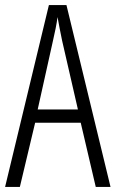

<svg xmlns="http://www.w3.org/2000/svg" viewBox="-20 -734 454 754"><path d="M356 0H414L241 -714H172L0 0H58L118 -252H297ZM286 -304H128L188 -574C196 -609 202 -637 206 -667C211 -637 217 -609 224 -574Z"/></svg>

Font: Noto Sans UI Condensed Light
Style: Regular
Weight: 300
Width: 3
Designer: Monotype Design Team
Foundry: Monotype Imaging Inc.
Version: Version 1.901